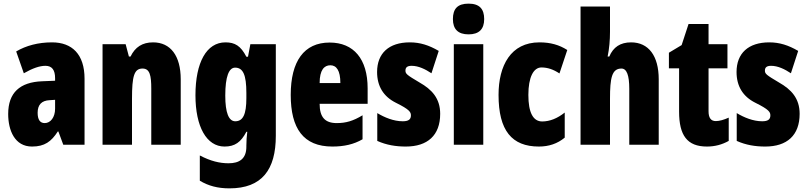

<svg xmlns="http://www.w3.org/2000/svg" viewBox="-20 -796 4442 1056"><path d="M266 -563C190 -563 123 -545 69 -513L111 -393C160 -421 198 -434 230 -434C266 -434 283 -411 283 -366V-352L211 -349C90 -344 25 -287 25 -169C25 -79 61 10 156 10C225 10 262 -17 298 -73H301L328 0H445V-363C445 -498 376 -563 266 -563ZM253 -245 283 -247V-198C283 -151 258 -119 226 -119C200 -119 187 -138 187 -176C187 -220 209 -243 253 -245Z M822 -563C763 -563 723 -537 698 -485H689L671 -553H544V0H706V-253C706 -378 718 -419 764 -419C804 -419 812 -381 812 -308V0H974V-360C974 -489 918 -563 822 -563Z M1220 -563C1116 -563 1055 -453 1055 -272C1055 -99 1116 10 1215 10C1272 10 1305 -14 1335 -71H1340C1337 -51 1335 -17 1335 5V11C1335 78 1296 102 1237 102C1188 102 1138 90 1079 59V198C1126 226 1177 240 1242 240C1421 240 1497 137 1497 -49V-553H1357L1344 -484H1335C1304 -544 1272 -563 1220 -563ZM1273 -424C1317 -424 1335 -384 1335 -285V-256C1335 -168 1317 -129 1274 -129C1238 -129 1219 -176 1219 -270C1219 -375 1239 -424 1273 -424Z M1793 -562C1652 -562 1579 -459 1579 -274C1579 -90 1648 10 1808 10C1872 10 1926 -2 1974 -30V-162C1923 -131 1883 -119 1832 -119C1768 -119 1738 -151 1738 -225H2002V-310C2002 -472 1925 -562 1793 -562ZM1797 -437C1830 -437 1852 -409 1852 -339H1738C1738 -411 1763 -437 1797 -437Z M2401 -170C2401 -255 2355 -304 2288 -342C2217 -384 2210 -390 2210 -408C2210 -426 2221 -434 2244 -434C2282 -434 2320 -415 2353 -393L2393 -516C2340 -547 2291 -563 2234 -563C2119 -563 2054 -503 2054 -400C2054 -322 2089 -265 2157 -231C2234 -193 2240 -179 2240 -161C2240 -138 2225 -129 2195 -129C2145 -129 2095 -150 2055 -174V-21C2106 2 2158 10 2212 10C2331 10 2401 -51 2401 -170Z M2557 -776C2497 -776 2471 -748 2471 -691C2471 -635 2500 -607 2557 -607C2614 -607 2643 -635 2643 -691C2643 -747 2617 -776 2557 -776ZM2638 -553H2476V0H2638Z M2944 10C2999 10 3046 -6 3086 -39V-177C3046 -145 3004 -128 2962 -128C2912 -128 2886 -177 2886 -274C2886 -371 2914 -425 2958 -425C2992 -425 3024 -414 3057 -392L3100 -521C3056 -549 3008 -563 2947 -563C2789 -563 2722 -435 2722 -274C2722 -78 2795 10 2944 10Z M3335 -621V-760H3173V0H3335V-253C3335 -367 3345 -419 3398 -419C3427 -419 3441 -382 3441 -308V0H3603V-360C3603 -489 3547 -563 3451 -563C3392 -563 3353 -537 3331 -485H3322C3331 -529 3335 -575 3335 -621Z M3917 -130C3890 -130 3877 -148 3877 -184V-420H3981V-553H3877V-664H3767L3729 -548L3659 -506V-420H3715V-182C3715 -52 3759 10 3868 10C3913 10 3952 -1 3988 -21V-149C3961 -137 3937 -130 3917 -130Z M4378 -170C4378 -255 4332 -304 4265 -342C4194 -384 4187 -390 4187 -408C4187 -426 4198 -434 4221 -434C4259 -434 4297 -415 4330 -393L4370 -516C4317 -547 4268 -563 4211 -563C4096 -563 4031 -503 4031 -400C4031 -322 4066 -265 4134 -231C4211 -193 4217 -179 4217 -161C4217 -138 4202 -129 4172 -129C4122 -129 4072 -150 4032 -174V-21C4083 2 4135 10 4189 10C4308 10 4378 -51 4378 -170Z"/></svg>

Font: Noto Sans Devanagari ExtraCondensed Black
Style: Regular
Weight: 900
Width: 2
Designer: Jelle Bosma - Monotype Design Team
Foundry: Monotype Imaging Inc.
Version: Version 2.004